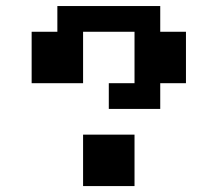

<svg xmlns="http://www.w3.org/2000/svg" viewBox="-20 -628 734 648"><path d="M347.2 -260.4V-347.2H434V-520.8H260.4V-347.2H86.8V-520.8H173.6V-607.6H520.8V-520.8H607.6V-347.2H520.8V-260.4ZM260.4 -173.6H434V0H260.4Z"/></svg>

Font: 8-bit Operator+ 8
Style: Bold
Weight: 700
Designer: GrandChaos9000
Version: Version 1.3.0 - August 1, 2014